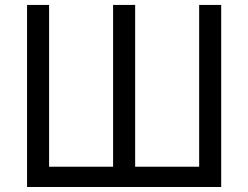

<svg xmlns="http://www.w3.org/2000/svg" viewBox="-20 -747 992 767"><path d="M176.1 -727.3V-81H431.8V-727.3H519.9V-81H775.6V-727.3H863.6V0H88.1V-727.3Z"/></svg>

Font: Interop
Style: Regular
Weight: 400
Designer: Rasmus Andersson, Google, Jang Haemin
Foundry: jhaemin
Version: Version 1.008